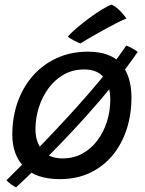

<svg xmlns="http://www.w3.org/2000/svg" viewBox="-20 -758 628 829"><path d="M574.6 -533.7Q525.9 -463.4 469.4 -393.8Q412.9 -324.2 354 -258.7Q295.1 -193.1 238.8 -134.9Q182.4 -76.8 133.8 -29.4Q85.2 17.9 49.6 50.9Q40.6 47.2 27.6 37.5Q14.6 27.8 7.9 20.6Q43.9 -15.2 87.4 -59Q130.8 -102.7 178 -152.1Q225.1 -201.4 273.3 -253.8Q321.6 -306.2 367.4 -359.1Q413.2 -411.9 453.5 -463.2Q493.8 -514.5 525.1 -561.1Q539 -556.1 553.3 -547.9Q567.6 -539.7 574.6 -533.7ZM238.5 15.4Q134.6 15.4 83.8 -37.1Q33.1 -89.6 33.1 -176.6Q33.1 -251.6 56 -316.7Q78.9 -381.8 122 -430.7Q165 -479.6 225.2 -507.2Q285.4 -534.9 359.9 -534.9Q457.6 -534.9 502.6 -482.2Q547.6 -429.4 547.6 -337.4Q547.6 -263.6 526.8 -199.7Q506 -135.8 466 -87.4Q426 -38.9 368.7 -11.8Q311.4 15.4 238.5 15.4ZM250.2 -74.1Q298.4 -74.1 336.5 -95.3Q374.6 -116.6 401.4 -152.8Q428.1 -188.9 442.2 -234.4Q456.2 -279.8 456.2 -328.2Q456.2 -386.2 429.2 -422.1Q402.1 -458.1 343 -458.1Q294.5 -458.1 255.7 -436.2Q216.9 -414.2 189.6 -377.1Q162.2 -340 147.7 -294Q133.1 -247.9 133.1 -200Q133.1 -145.2 162.4 -109.7Q191.6 -74.1 250.2 -74.1ZM462.3 -738.1Q477.4 -730.8 490.2 -719Q502.9 -707.2 512.3 -695.8Q521.7 -684.5 525.7 -678Q512.6 -673.1 490.9 -662.3Q469.2 -651.6 444 -637.8Q418.9 -623.9 394.8 -610.4Q370.8 -596.9 352.6 -586Q334.3 -575.2 326.9 -570.2Q323.7 -571.6 316.1 -575Q308.5 -578.4 299.9 -582.9Q291.2 -587.3 283.8 -591.9Q276.3 -596.5 273 -599.6Q285 -614.6 310.2 -636.2Q335.3 -657.8 364.9 -679.5Q394.5 -701.2 421 -717.4Q447.5 -733.6 462.3 -738.1Z"/></svg>

Font: Grandstander Thin
Style: Italic
Weight: 100
Italic angle: -15°
Designer: Tyler Finck
Foundry: Etcetera Type Co
Version: Version 1.200